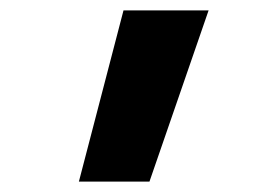

<svg xmlns="http://www.w3.org/2000/svg" viewBox="-20 -792 540 370"><path d="M132 -442 218 -772H382L268 -442Z"/></svg>

Font: Iosevka SS04 Heavy
Style: Regular
Weight: 900
Monospace: yes
Designer: Belleve Invis
Foundry: Belleve Invis
Version: Version 19.0.0; ttfautohint (v1.8.4)